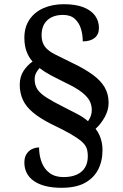

<svg xmlns="http://www.w3.org/2000/svg" viewBox="-20 -780 584 914"><path d="M273 114Q229 114 196 105.5Q163 97 140.5 81Q118 65 107 43Q96 21 96 -6Q96 -32 107 -48Q118 -64 134 -71Q150 -78 166 -78Q166 -41 178 -8.5Q190 24 216 43.5Q242 63 282 63Q320 63 346 51Q372 39 385 17Q398 -5 398 -36Q398 -58 392.5 -74Q387 -90 369 -106Q351 -122 316.5 -142Q282 -162 223 -190Q170 -217 137 -244.5Q104 -272 89 -304.5Q74 -337 74 -377Q74 -414 91.5 -441.5Q109 -469 135 -487Q117 -507 106.5 -535Q96 -563 96 -600Q96 -651 120.5 -687Q145 -723 187.5 -741.5Q230 -760 284 -760Q340 -760 377 -745.5Q414 -731 432.5 -705.5Q451 -680 451 -647Q451 -616 430.5 -599.5Q410 -583 374 -583Q374 -614 365.5 -642.5Q357 -671 336.5 -690Q316 -709 280 -709Q233 -709 205.5 -684Q178 -659 178 -612Q178 -578 194.5 -557Q211 -536 244 -520Q277 -504 323 -481Q384 -452 422.5 -423.5Q461 -395 479 -363Q497 -331 497 -291Q497 -255 478 -221.5Q459 -188 435 -167Q446 -153 453 -137.5Q460 -122 464 -104Q468 -86 468 -66Q468 -13 447 27.5Q426 68 383.5 91Q341 114 273 114ZM399 -203Q407 -214 412 -227.5Q417 -241 417 -256Q417 -279 407 -299Q397 -319 370 -340.5Q343 -362 290 -387Q255 -404 224 -420.5Q193 -437 168 -456Q159 -446 152 -433Q145 -420 145 -402Q145 -375 158 -355Q171 -335 202.5 -315Q234 -295 290 -267Q320 -252 348.5 -237Q377 -222 399 -203Z"/></svg>

Font: Noto Serif Thai Medium
Style: Regular
Weight: 500
Version: Version 2.001